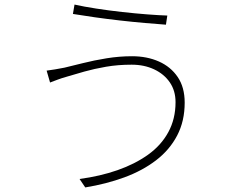

<svg xmlns="http://www.w3.org/2000/svg" viewBox="-20 -784 1040 840"><path d="M748 -337Q748 -387 723 -423.5Q698 -460 654.5 -480.5Q611 -501 556 -501Q496 -501 444 -492Q392 -483 349.5 -471Q307 -459 274 -449Q249 -442 232 -435.5Q215 -429 199 -423L184 -475Q201 -477 221 -480.5Q241 -484 262 -488Q296 -496 343.5 -508Q391 -520 446.5 -529Q502 -538 558 -538Q623 -538 675 -515Q727 -492 757.5 -447Q788 -402 788 -335Q788 -254 755 -191Q722 -128 662.5 -82.5Q603 -37 524 -8Q445 21 353 36L328 -1Q418 -13 494 -39.5Q570 -66 627.5 -107Q685 -148 716.5 -206Q748 -264 748 -337ZM306 -764Q346 -755 401 -746.5Q456 -738 514.5 -731.5Q573 -725 625.5 -721Q678 -717 712 -716L706 -676Q666 -679 613.5 -683.5Q561 -688 504 -694.5Q447 -701 394 -708.5Q341 -716 299 -723Z"/></svg>

Font: Noto Sans KR ExtraLight
Style: Regular
Weight: 250
Designer: Ryoko NISHIZUKA  (kana, bopomofo & ideographs); Paul D. Hunt (Latin, Greek & Cyrillic); Sandoll Communications , Soo-you
Foundry: Adobe
Version: Version 2.004-H2;hotconv 1.0.118;makeotfexe 2.5.65603